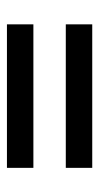

<svg xmlns="http://www.w3.org/2000/svg" viewBox="117 -532 292 567"><g transform="rotate(-90 263.5 -248.0)"><path d="M475.6 -374V-295.9H51.8V-374ZM475.6 -200.2V-122.1H51.8V-200.2Z"/></g></svg>

Font: Crimson Pro ExtraLight SemiBold
Style: Regular
Weight: 600
Version: Version 1.002